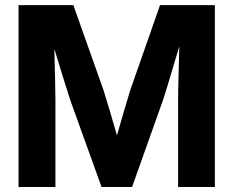

<svg xmlns="http://www.w3.org/2000/svg" viewBox="-20 -748 934 768"><path d="M54.2 0V-727.5H273.4L393.6 -388.7Q403.8 -356.4 419.2 -304.9Q434.6 -253.4 447.8 -206.5Q460.9 -253.4 476.3 -304.9Q491.7 -356.4 501.5 -388.7L620.1 -727.5H839.4V0H692.4V-345.7Q692.4 -383.8 694.1 -443.4Q695.8 -502.9 697.3 -563Q678.2 -499.5 660.6 -440.2Q643.1 -380.9 631.3 -345.7L508.3 0H386.2L261.7 -345.7Q250.5 -379.4 233.2 -435.5Q215.8 -491.7 197.3 -552.7Q198.7 -495.1 200.2 -438.7Q201.7 -382.3 201.7 -345.7V0Z"/></svg>

Font: Inter Display
Style: Bold
Weight: 700
Designer: Rasmus Andersson
Foundry: rsms
Version: Version 4.001;git-9221beed3